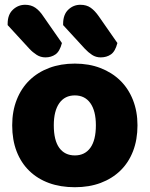

<svg xmlns="http://www.w3.org/2000/svg" viewBox="-20 -767 626 803"><path d="M555 -243Q555 -183 536.5 -135Q518 -87 483.5 -53.5Q449 -20 401 -2Q353 16 293 16Q233 16 185 -1.5Q137 -19 102.5 -52.5Q68 -86 49.5 -134Q31 -182 31 -243Q31 -302 50 -350Q69 -398 103.5 -431.5Q138 -465 186 -483Q234 -501 293 -501Q352 -501 400 -482.5Q448 -464 482.5 -430.5Q517 -397 536 -349Q555 -301 555 -243ZM293 -368Q251 -368 228 -335.5Q205 -303 205 -243Q205 -180 228 -148.5Q251 -117 293 -117Q335 -117 358 -149Q381 -181 381 -243Q381 -303 358 -335.5Q335 -368 293 -368ZM12 -662V-668Q12 -706 34 -726.5Q56 -747 85 -747Q110 -747 128 -734.5Q146 -722 161 -699L239 -587Q230 -552 212 -539.5Q194 -527 170 -527Q150 -527 133.5 -537.5Q117 -548 103 -563ZM244 -662V-667Q244 -706 265.5 -726.5Q287 -747 316 -747Q342 -747 359.5 -734.5Q377 -722 393 -699L471 -587Q462 -552 444 -539.5Q426 -527 401 -527Q381 -527 365 -537.5Q349 -548 335 -563Z"/></svg>

Font: Baloo Bhaina 2 ExtraBold
Style: Regular
Weight: 800
Designer: Yesha Goshar, Manish Minz, Shuchita Grover and Ek Type
Foundry: Ek Type
Version: Version 1.640;hotconv 1.0.111;makeotfexe 2.5.65597; ttfautoh